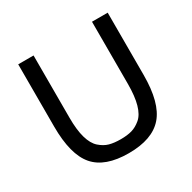

<svg xmlns="http://www.w3.org/2000/svg" viewBox="-145 -772 930 931"><g transform="rotate(-30 320.0 -307.0)"><path d="M571.3 -279.3Q571.3 -123 511.7 -54.7Q452.1 13.7 320.3 13.7Q187.5 13.7 128.9 -54.7Q70.3 -123 70.3 -279.3V-627.9H156.2V-279.3Q156.2 -210.9 168.9 -166.5Q181.6 -122.1 206.1 -100.6Q230.5 -79.1 256.8 -71.8Q283.2 -64.5 320.3 -64.5Q356.4 -64.5 382.3 -71.8Q408.2 -79.1 433.1 -100.1Q458 -121.1 470.7 -166Q483.4 -210.9 483.4 -279.3V-627.9H571.3Z"/></g></svg>

Font: Padauk
Style: Regular
Weight: 400
Designer: Debbi Hosken
Foundry: SIL
Version: Version 3.003; ttfautohint (v1.8.2) -l 8 -r 50 -G 200 -x 14 